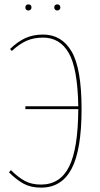

<svg xmlns="http://www.w3.org/2000/svg" viewBox="-20 -849 458 878"><path d="M353 -350Q353 -164 307.5 -77.5Q262 9 168 9Q121 9 88 -9Q55 -27 21 -61L30 -71Q62 -39 93 -22Q124 -5 167 -5Q255 -5 296 -87Q337 -169 338 -350H96V-363H338Q335 -536 294.5 -606.5Q254 -677 177 -677Q135 -677 102.5 -663Q70 -649 34 -616L26 -625Q61 -659 96.5 -675Q132 -691 177 -691Q262 -691 307.5 -613.5Q353 -536 353 -350ZM124 -815Q124 -809 120 -805Q116 -801 109 -801Q103 -801 99.5 -805Q96 -809 96 -815Q96 -821 99.5 -825Q103 -829 109 -829Q124 -829 124 -815ZM256 -815Q256 -809 252 -805Q248 -801 242 -801Q236 -801 232 -805Q228 -809 228 -815Q228 -821 231.5 -825Q235 -829 242 -829Q249 -829 252.5 -825Q256 -821 256 -815Z"/></svg>

Font: Fira Sans Compressed Hair
Style: Regular
Weight: 100
Width: 1
Designer: bBox Type GmbH & Carrois Corporate GbR & Edenspiekermann AG
Foundry: bBox Type GmbH & Carrois Corporate GbR & Edenspiekermann AG
Version: Version 4.301